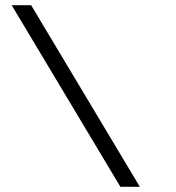

<svg xmlns="http://www.w3.org/2000/svg" viewBox="-20 -720 680 740"><path d="M100 -700H25L444 0H519Z"/></svg>

Font: altertype_V2
Style: Regular
Weight: 400
Designer: Simon Renaud
Version: Version 2.001;Glyphs 3.1.2 (3151)